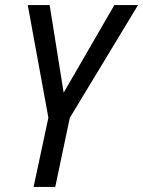

<svg xmlns="http://www.w3.org/2000/svg" viewBox="-20 -734 562 754"><path d="M170 -272 89 -714H175L230 -370L429 -714H522L254 -271L197 0H112Z"/></svg>

Font: Noto Sans UI Narrow
Style: Italic
Weight: 400
Width: 4
Italic angle: -12°
Designer: Monotype Design Team
Foundry: Monotype Imaging Inc.
Version: Version 1.001